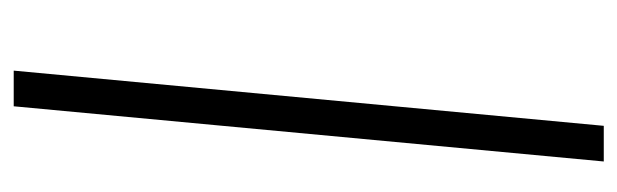

<svg xmlns="http://www.w3.org/2000/svg" viewBox="-330 -448 900 280"><g transform="rotate(90 120.0 -308.0)"><path d="M83 122 163.5 -738.5H215.5L135 122Z"/></g></svg>

Font: Karla Light
Style: Italic
Weight: 300
Italic angle: -8°
Designer: Jonathan Pinhorn
Version: Version 2.004;gftools[0.9.33]